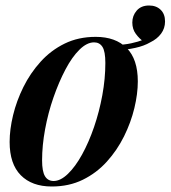

<svg xmlns="http://www.w3.org/2000/svg" viewBox="-20 -664 620 698"><path d="M401 -480 396 -500Q431 -501 456.5 -506.5Q482 -512 503 -520L502 -513Q487 -523 474 -540.5Q461 -558 461 -582Q461 -607 477 -625.5Q493 -644 522 -644Q548 -644 564 -628.5Q580 -613 580 -586Q580 -561 565.5 -541.5Q551 -522 526 -510Q504 -497 472 -490Q440 -483 401 -480ZM322 -510Q296 -510 269 -483.5Q242 -457 218 -411.5Q194 -366 174.5 -310Q155 -254 144 -194.5Q133 -135 133 -81Q133 -41 143.5 -23.5Q154 -6 175 -6Q200 -6 227 -32Q254 -58 278.5 -102.5Q303 -147 322 -202.5Q341 -258 352 -318Q363 -378 363 -435Q363 -477 352.5 -493.5Q342 -510 322 -510ZM15 -148Q15 -193 27.5 -245Q40 -297 65 -347.5Q90 -398 127.5 -439.5Q165 -481 215 -505.5Q265 -530 328 -530Q400 -530 440.5 -489.5Q481 -449 481 -368Q481 -323 468.5 -271Q456 -219 431 -168.5Q406 -118 368.5 -76.5Q331 -35 281 -10.5Q231 14 168 14Q96 14 55.5 -27Q15 -68 15 -148Z"/></svg>

Font: Playfair Display SemiBold
Style: Italic
Weight: 600
Italic angle: -14°
Designer: Claus Eggers Sørensen
Foundry: Claus Eggers Sørensen
Version: Version 1.203